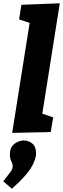

<svg xmlns="http://www.w3.org/2000/svg" viewBox="-57 -802 383 1166"><path d="M17 5 123 -663 59 -684 73 -773 306 -782 200 -112 266 -89 251 0ZM15 344 -37 299Q-8 262 6 243Q20 224 20 208Q20 193 11.5 177Q3 161 3 135Q3 94 29.5 72.5Q56 51 87 51Q116 51 139 69.5Q162 88 162 129Q162 167 131 218Q100 269 15 344Z"/></svg>

Font: Bitter ExtraBold
Style: Italic
Weight: 800
Italic angle: -9°
Designer: Sol Matas, and Bitter project Authors
Foundry: Sol Matas
Version: Version 2.001